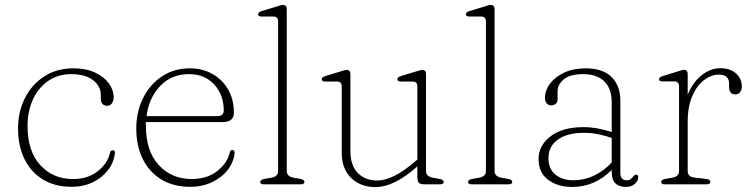

<svg xmlns="http://www.w3.org/2000/svg" viewBox="-20 -746 3040 777"><path d="M440 -352.5Q440 -337.5 432.8 -327.8Q425.5 -318 414.5 -318Q388 -318 388 -347.5V-361Q388 -397.5 356.2 -421.8Q324.5 -446 268 -446Q215.5 -446 175.8 -419Q136 -392 113.8 -344.5Q91.5 -297 91.5 -236Q91.5 -134 143 -77.8Q194.5 -21.5 275 -21.5Q336 -21.5 375.8 -53.2Q415.5 -85 425 -126.5Q427.5 -138 436 -138Q446 -138 445 -126Q441 -89 417.5 -58Q394 -27 355.8 -8.5Q317.5 10 269.5 10Q202.5 10 154 -19.5Q105.5 -49 79.2 -102.2Q53 -155.5 53 -226Q53 -294 81 -349.2Q109 -404.5 159.5 -437Q210 -469.5 277 -469.5Q327.5 -469.5 364 -452.8Q400.5 -436 420.2 -409Q440 -382 440 -352.5Z M926.5 -290Q926.5 -252 881 -252H570.5Q570.5 -244 570.5 -236.5Q570.5 -134.5 622.5 -78Q674.5 -21.5 755.5 -21.5Q818 -21.5 858.8 -53.5Q899.5 -85.5 909.5 -127.5Q911.5 -139 920 -139Q929.5 -139 929.5 -126.5Q925.5 -89.5 901.5 -58.5Q877.5 -27.5 838.2 -8.8Q799 10 749.5 10Q682 10 633.2 -19.5Q584.5 -49 558 -102.2Q531.5 -155.5 531.5 -226Q531.5 -294 559 -349.2Q586.5 -404.5 635.5 -437Q684.5 -469.5 748.5 -469.5Q799 -469.5 839.2 -447Q879.5 -424.5 903 -384.2Q926.5 -344 926.5 -290ZM744.5 -446Q675 -446 629 -398.8Q583 -351.5 573 -276H859Q885.5 -276 885.5 -298.5Q885.5 -361.5 847.2 -403.8Q809 -446 744.5 -446Z M1140.5 -709V-54Q1140.5 -32 1167.5 -27L1195 -22Q1212 -19 1212 -10Q1212 0 1197 0H1048Q1033 0 1033 -10Q1033 -18.5 1050 -22L1079 -27Q1105.5 -32 1105.5 -53.5V-659Q1105.5 -679 1087 -679H1039Q1024.5 -679 1024.5 -688.5Q1024.5 -696.5 1038.5 -701L1097.5 -719Q1106 -721.5 1113.2 -723.8Q1120.5 -726 1125 -726Q1140.5 -726 1140.5 -709Z M1363 -127V-396Q1363 -416 1344.5 -416H1296.5Q1282 -416 1282 -425.5Q1282 -433.5 1296 -438L1355 -456Q1363.5 -458.5 1370.8 -460.8Q1378 -463 1382.5 -463Q1398 -463 1398 -446V-135.5Q1398 -76 1428 -45.8Q1458 -15.5 1506.5 -15.5Q1570 -15.5 1657.5 -90.5L1669 -100.5V-396Q1669 -416 1650.5 -416H1602.5Q1588 -416 1588 -425.5Q1588 -433.5 1602 -438L1661 -456Q1669.5 -458.5 1676.8 -460.8Q1684 -463 1688.5 -463Q1704 -463 1704 -446V-54Q1704 -32 1731 -27L1758.5 -22Q1775.5 -19 1775.5 -10Q1775.5 0 1760.5 0H1699Q1681 0 1675 -6Q1669 -12 1669 -32.5V-72.5Q1620.5 -30 1579.2 -9.5Q1538 11 1498.5 11Q1438.5 11 1400.8 -26.2Q1363 -63.5 1363 -127Z M1981.5 -709V-54Q1981.5 -32 2008.5 -27L2036 -22Q2053 -19 2053 -10Q2053 0 2038 0H1889Q1874 0 1874 -10Q1874 -18.5 1891 -22L1920 -27Q1946.5 -32 1946.5 -53.5V-659Q1946.5 -679 1928 -679H1880Q1865.5 -679 1865.5 -688.5Q1865.5 -696.5 1879.5 -701L1938.5 -719Q1947 -721.5 1954.2 -723.8Q1961.5 -726 1966 -726Q1981.5 -726 1981.5 -709Z M2159.5 -103Q2159.5 -157 2207.8 -194.2Q2256 -231.5 2340.5 -231.5Q2371 -231.5 2400.8 -225.8Q2430.5 -220 2455.5 -211.5V-332Q2455.5 -388 2425.2 -417Q2395 -446 2340.5 -446Q2287 -446 2261.8 -425.2Q2236.5 -404.5 2236.5 -376.5V-344.5Q2236.5 -332 2229 -325.8Q2221.5 -319.5 2210.5 -319.5Q2199.5 -319.5 2192.5 -327.8Q2185.5 -336 2185.5 -349Q2185.5 -380 2206 -407.5Q2226.5 -435 2263.5 -452.2Q2300.5 -469.5 2349.5 -469.5Q2420.5 -469.5 2455.5 -433.8Q2490.5 -398 2490.5 -339.5V-48Q2490.5 -16.5 2515.5 -16.5Q2527 -16.5 2532.2 -21Q2537.5 -25.5 2541.5 -30.5Q2544.5 -33.5 2547.2 -36.5Q2550 -39.5 2554 -39.5Q2563 -39.5 2563 -28.5Q2563 -14.5 2549.2 -2Q2535.5 10.5 2513 10.5Q2486 10.5 2470.8 -3.8Q2455.5 -18 2455.5 -50.5V-58.5Q2387.5 10.5 2296 10.5Q2236.5 10.5 2198 -18.5Q2159.5 -47.5 2159.5 -103ZM2199.5 -106.5Q2199.5 -62 2228 -39.2Q2256.5 -16.5 2299.5 -16.5Q2342 -16 2382.2 -34.5Q2422.5 -53 2455.5 -88.5V-188Q2430.5 -196.5 2402.2 -202.5Q2374 -208.5 2342.5 -208.5Q2276 -208.5 2237.8 -181.2Q2199.5 -154 2199.5 -106.5Z M2763 -446.5V-362.5Q2783.5 -413.5 2819.8 -441.8Q2856 -470 2895 -470Q2935 -470 2958.5 -448.8Q2982 -427.5 2982 -396Q2982 -382 2974.8 -373Q2967.5 -364 2956 -364Q2930.5 -364 2930.5 -394V-407.5Q2930.5 -444 2889 -444Q2858.5 -444 2829.5 -422.2Q2800.5 -400.5 2781.8 -357.8Q2763 -315 2763 -252.5V-54Q2763 -30 2790 -27.5L2837 -22Q2854.5 -20 2854.5 -10Q2854.5 0 2839 0H2670.5Q2655.5 0 2655.5 -10Q2655.5 -18.5 2672.5 -22L2701.5 -27Q2728 -32 2728 -53.5V-396Q2728 -416.5 2709.5 -416.5H2661.5Q2647 -416.5 2647 -425.5Q2647 -433.5 2661 -438L2720 -456Q2728.5 -458.5 2735.8 -461Q2743 -463.5 2747.5 -463.5Q2763 -463.5 2763 -446.5Z"/></svg>

Font: Fraunces 9pt Soft Thin
Style: Regular
Weight: 100
Version: Version 1.000;[b76b70a41]